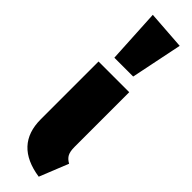

<svg xmlns="http://www.w3.org/2000/svg" viewBox="-298 -846 858 858"><g transform="rotate(45 131.0 -417.0)"><path d="M224 -188Q224 -160 232 -144.5Q240 -129 260 -118L205 19Q30 -7 30 -169V-534H224ZM54 -853 237 -840 187 -596H68Z"/></g></svg>

Font: Fira Sans Condensed Black
Style: Regular
Weight: 900
Width: 3
Designer: Carrois Corporate & Edenspiekermann AG
Foundry: Carrois Corporate GbR & Edenspiekermann AG
Version: Version 4.203